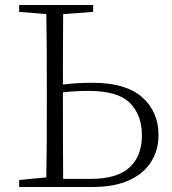

<svg xmlns="http://www.w3.org/2000/svg" viewBox="-20 -743 683 763"><path d="M231 -32.2H340.8Q443.8 -32.2 493.9 -76.9Q543.9 -121.6 543.9 -205.1Q543.9 -286.1 496.1 -334Q448.2 -381.8 332 -381.8Q279.3 -381.8 230 -376V-333Q230 -257.3 230.2 -182.1Q230.5 -106.9 231 -32.2ZM350.1 -695.8 231 -687Q230.5 -618.2 230.2 -547.9Q230 -477.5 230 -407.2Q259.3 -410.6 288.6 -412.4Q317.9 -414.1 347.2 -414.1Q480.5 -414.1 545.2 -356.4Q609.9 -298.8 609.9 -206.1Q609.9 -146.5 580.6 -99.9Q551.3 -53.2 492.9 -26.6Q434.6 0 348.1 0H56.2V-27.8L164.1 -38.1Q165.5 -110.8 165.8 -184.8Q166 -258.8 166 -333V-390.1Q166 -464.8 165.8 -539.1Q165.5 -613.3 164.1 -687L56.2 -695.8V-723.1H350.1Z"/></svg>

Font: Source Han Serif CN ExtraLight
Style: Regular
Weight: 250
Designer: Ryoko NISHIZUKA  (kana & ideographs); Frank Grießhammer (Latin, Greek & Cyrillic); Wenlong ZHANG  (bopomofo); Sandoll Co
Foundry: Adobe Systems Incorporated
Version: Version 1.001;PS 1.001;hotconv 16.6.54;makeotf.lib2.5.65590